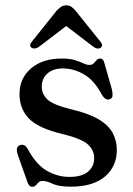

<svg xmlns="http://www.w3.org/2000/svg" viewBox="-20 -706 510 738"><path d="M221.5 -443Q184 -443 162.2 -423.5Q140.5 -404 140.5 -373.5Q140.5 -344.5 162 -324Q183.5 -303.5 249 -287Q319 -271 358 -248Q397 -225 413 -195.2Q429 -165.5 429 -129.5Q429 -66 383.2 -27.2Q337.5 11.5 252.5 11.5Q206 11.5 182.8 0.5Q159.5 -10.5 143.5 -10.5Q133.5 -10.5 128 -4.8Q122.5 1 117.5 6.5Q112.5 12 103.5 12Q91.5 12 85 -7.5L48 -112Q38.5 -141 56.5 -148Q74 -154.5 86 -134.5Q119 -73 160.2 -49.5Q201.5 -26 247 -26Q294.5 -26 318.2 -46Q342 -66 342 -99Q342 -128.5 317.8 -150.8Q293.5 -173 220 -191Q128.5 -212.5 91.8 -249.8Q55 -287 55 -345.5Q55 -405 99.2 -443Q143.5 -481 217 -481Q248.5 -481 268.2 -474.8Q288 -468.5 300.5 -462.5Q313 -456.5 323.5 -456.5Q334.5 -456.5 340.5 -462.8Q346.5 -469 351.5 -475Q356.5 -481 365 -481Q377.5 -481 381.5 -462.5L410 -363Q413.5 -347.5 412.5 -337.8Q411.5 -328 401.5 -324.5Q385.5 -318.5 371 -343Q342.5 -397 303 -420Q263.5 -443 221.5 -443ZM367.5 -523Q356 -514.5 340 -525.5L234.5 -606L129 -525.5Q113 -515 101 -523Q90 -531.5 103 -546.5L196.5 -663.5Q206 -674 214.5 -679.8Q223 -685.5 234.5 -685.5Q246.5 -685.5 254.5 -679.8Q262.5 -674 271.5 -663.5L365.5 -546.5Q378 -532 367.5 -523Z"/></svg>

Font: Fraunces 9pt
Style: Regular
Weight: 400
Version: Version 1.000;[b76b70a41]